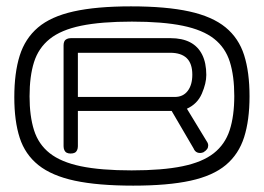

<svg xmlns="http://www.w3.org/2000/svg" viewBox="-20 -707 830 604"><path d="M392 -687Q503 -687 575.5 -671Q648 -655 689.5 -621Q731 -587 748 -533.5Q765 -480 765 -404Q765 -329 748 -275.5Q731 -222 690.5 -188Q650 -154 579 -138.5Q508 -123 399 -123Q288 -123 215.5 -138.5Q143 -154 101 -187.5Q59 -221 42 -273.5Q25 -326 25 -401Q25 -478 42 -532Q59 -586 99.5 -620.5Q140 -655 211.5 -671Q283 -687 392 -687ZM394 -171Q491 -171 554 -184Q617 -197 652.5 -225Q688 -253 702.5 -297.5Q717 -342 717 -405Q717 -468 703 -512.5Q689 -557 653.5 -585Q618 -613 555 -626Q492 -639 395 -639Q298 -639 235 -626Q172 -613 136.5 -584.5Q101 -556 87 -511.5Q73 -467 73 -404Q73 -342 87 -297.5Q101 -253 136.5 -225Q172 -197 234.5 -184Q297 -171 394 -171ZM568 -365 630 -263Q635 -256 635 -249.5Q635 -243 631.5 -238Q628 -233 620 -228Q610 -224 601.5 -227Q593 -230 589 -240L520 -358H225V-247Q225 -240 222.5 -234.5Q220 -229 215 -226.5Q210 -224 202 -224Q195 -224 190 -226.5Q185 -229 182.5 -234.5Q180 -240 180 -247V-565Q180 -572 182.5 -577Q185 -582 190.5 -584.5Q196 -587 203 -587H516Q553 -587 578 -574Q603 -561 616 -535Q629 -509 629 -471Q629 -445 615 -412.5Q601 -380 568 -365ZM225 -541V-402H530Q556 -402 570.5 -421Q585 -440 585 -472Q585 -507 567.5 -524Q550 -541 515 -541Z"/></svg>

Font: Fredoka Expanded Light
Style: Regular
Weight: 300
Width: 7
Designer: Ben Nathan
Foundry: Milena B. Brandão, Ben Nathan
Version: Version 2.001